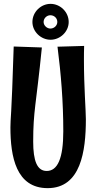

<svg xmlns="http://www.w3.org/2000/svg" viewBox="-20 -939 501 995"><path d="M425 -321C425 -365 415 -490 415 -627C415 -652 415 -676 416 -701L278 -697C296 -557 308 -413 308 -259C308 -117 278 -53 222 -53C172 -53 152 -106 152 -205C152 -365 167 -393 197 -693L51 -698C39 -312 34 -330 34 -279C34 -128 63 36 227 36C399 36 425 -156 425 -321ZM277 -825C277 -807 261 -791 241 -791C223 -791 206 -807 206 -825C206 -845 223 -860 241 -860C261 -860 277 -845 277 -825ZM336 -825C336 -877 292 -919 242 -919C192 -919 148 -877 148 -825C148 -775 192 -733 242 -733C292 -733 336 -775 336 -825Z"/></svg>

Font: Rum Raisin
Style: Regular
Weight: 400
Designer: Astigmatic (AOETI)
Foundry: Astigmatic (AOETI)
Version: Version 1.000